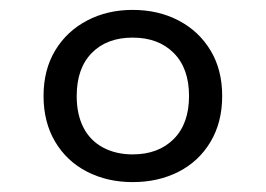

<svg xmlns="http://www.w3.org/2000/svg" viewBox="-20 -752 537 388"><path d="M362 -558Q362 -614 331 -645Q300 -676 248 -676Q196 -676 165.5 -645Q135 -614 135 -558Q135 -521 148.5 -494.5Q162 -468 188 -454Q214 -440 248 -440Q300 -440 331 -471Q362 -502 362 -558ZM68 -558Q68 -611 91.5 -650Q115 -689 156 -710.5Q197 -732 248 -732Q300 -732 341 -710.5Q382 -689 405.5 -650Q429 -611 429 -558Q429 -505 405.5 -465.5Q382 -426 341 -405Q300 -384 248 -384Q197 -384 156 -405Q115 -426 91.5 -465.5Q68 -505 68 -558Z"/></svg>

Font: Roboto Serif 20pt Light
Style: Regular
Weight: 300
Version: Version 1.008